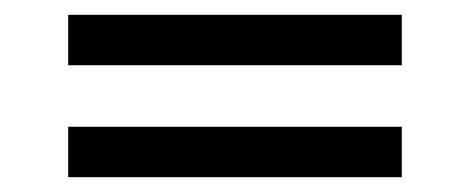

<svg xmlns="http://www.w3.org/2000/svg" viewBox="-20 -455 610 259"><path d="M72 -367H522V-435H72ZM72 -216H522V-284H72Z"/></svg>

Font: Fixel Display 20240404
Style: Italic
Weight: 400
Italic angle: -10°
Designer: AlfaBravo + MacPaw
Foundry: Kyrylo Tkachov, Marchela Mozhyna, Serhii Makarenko, Maria Weinstein, Zakhar Kryvoshyya
Version: Version 1.211;Glyphs 3.2 (3225)